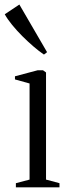

<svg xmlns="http://www.w3.org/2000/svg" viewBox="-42 -808 294 828"><path d="M26.5 0V-18L85.5 -33.5V-448L22.5 -465.5V-479L120.5 -505H143.5L156.5 -495.5V-33.5L214.5 -18V0ZM147 -573Q127 -586.5 102.8 -607.2Q78.5 -628 54.2 -652.2Q30 -676.5 10 -701Q-10 -725.5 -21.5 -746.5L41.5 -788.5L161 -583L148 -573Z"/></svg>

Font: Merriweather 144pt Light
Style: Regular
Weight: 300
Version: Version 2.100